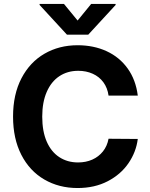

<svg xmlns="http://www.w3.org/2000/svg" viewBox="-20 -947 764 977"><path d="M378.2 -586.7Q323.2 -586.7 281.9 -559.2Q240.6 -531.7 217.8 -479.3Q194.9 -426.9 194.9 -353.5Q194.9 -278.5 217.8 -226.3Q240.6 -174.2 281.9 -147.3Q323.2 -120.4 377.1 -120.4Q417.3 -120.4 449.8 -134.9Q482.2 -149.4 503.8 -176.5Q525.4 -203.5 532.4 -241L681.1 -239.9Q672.8 -173.5 633.6 -116.3Q594.4 -59.2 527.9 -24.7Q461.5 9.8 374.9 9.8Q280.2 9.8 205.5 -33.6Q130.9 -76.9 88.6 -159.1Q46.4 -241.4 46.4 -353.5Q46.4 -466.6 89.2 -548.7Q132 -630.7 206.4 -673.7Q280.8 -716.8 374.9 -716.8Q456.7 -716.8 522.5 -686.5Q588.3 -656.2 629.7 -598.4Q671.1 -540.6 681.1 -460.6H532.4Q527 -499.6 506.2 -528.1Q485.4 -556.5 452.2 -571.6Q419 -586.7 378.2 -586.7ZM374.9 -842.5 444 -927.1H568.3V-921.8L429 -770.5H320.8L181.5 -921.8V-927.1H305.4Z"/></svg>

Font: Pretendard GOV Variable
Style: Regular
Weight: 400
Designer: Base glyphs from Inter by Rasmus Andersson; Hangul glyphs from Noto Sans CJK(Source Han Sans) by Jang Soo-young and Kang
Foundry: Kil Hyung-jin
Version: Version 1.307;Glyphs 3.2 (3192)